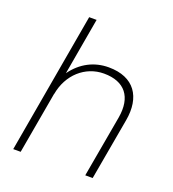

<svg xmlns="http://www.w3.org/2000/svg" viewBox="-132 -821 830 922"><g transform="rotate(20 283.5 -360.0)"><path d="M40 0H78L134 -318V-315C152 -420 231 -490 326 -490C433 -490 483 -426 464 -316L408 0H446L502 -316C524 -440 469 -526 337 -526C264 -526 199 -493 153 -429L204 -720H166Z"/></g></svg>

Font: Fixel Text 20240404 ExtraLight
Style: Italic
Weight: 200
Width: 4
Italic angle: -10°
Designer: AlfaBravo + MacPaw
Foundry: Kyrylo Tkachov, Marchela Mozhyna, Serhii Makarenko, Maria Weinstein, Zakhar Kryvoshyya
Version: Version 1.211;Glyphs 3.2 (3225)